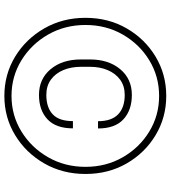

<svg xmlns="http://www.w3.org/2000/svg" viewBox="28 -789 771 867"><g transform="rotate(90 413.5 -355.5)"><path d="M413.1 -720.7Q510.3 -720.7 590.3 -672.6Q670.4 -624.5 718 -542Q765.6 -459.5 765.6 -356Q765.6 -252.9 718 -169.9Q670.4 -86.9 590.3 -38.3Q510.3 10.3 413.1 10.3Q315.9 10.3 235.8 -38.3Q155.8 -86.9 108.2 -169.9Q60.5 -252.9 60.5 -356Q60.5 -459.5 108.2 -542Q155.8 -624.5 235.8 -672.6Q315.9 -720.7 413.1 -720.7ZM413.1 -22Q501 -22 573.7 -66.7Q646.5 -111.3 689.9 -187Q733.4 -262.7 733.4 -356Q733.4 -449.2 689.9 -524.7Q646.5 -600.1 573.7 -644.3Q501 -688.5 413.1 -688.5Q325.2 -688.5 252.4 -644.3Q179.7 -600.1 136.2 -524.7Q92.8 -449.2 92.8 -356Q92.8 -262.7 136.2 -187Q179.7 -111.3 252.4 -66.7Q325.2 -22 413.1 -22ZM559.6 -299.3Q559.6 -222.7 518.6 -184.3Q477.5 -146 408.7 -146Q336.4 -146 292.5 -198.5Q248.5 -251 248.5 -335V-376.5Q248.5 -460.4 292.5 -512.9Q336.4 -565.4 408.7 -565.4Q477.5 -565.4 518.8 -527.3Q560.1 -489.3 560.1 -412.6H527.3Q527.3 -473.6 496.3 -503.4Q465.3 -533.2 408.7 -533.2Q368.2 -533.2 339.8 -512.5Q311.5 -491.7 296.6 -456.3Q281.7 -420.9 281.7 -377V-335Q281.7 -291 296.6 -255.6Q311.5 -220.2 339.8 -199.7Q368.2 -179.2 408.7 -179.2Q465.3 -179.2 496.1 -208Q526.9 -236.8 526.9 -299.3Z"/></g></svg>

Font: Robert Sans ExtraLight
Style: Regular
Weight: 250
Designer: Christian Robertson (extended by Adam Twardoch)
Foundry: Google
Version: Version 12.135;April 2, 2019;FontCreator 11.5.0.2425 64-bit;